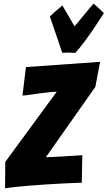

<svg xmlns="http://www.w3.org/2000/svg" viewBox="-20 -1048 593 1059"><path d="M8 -9 9 -155 293 -542Q276 -542 245 -538.5Q214 -535 182.5 -531Q151 -527 128 -523L104 -521L123 -678L532 -707L506 -569L233 -181Q253 -181 286.5 -183Q320 -185 356 -187Q392 -189 434 -192L431 -40Q422 -40 393 -39Q364 -38 324.5 -36Q285 -34 239 -31Q193 -28 149 -24.5Q105 -21 67.5 -17Q30 -13 8 -9ZM395 -756Q382 -757 371 -757.5Q360 -758 353 -758Q343 -758 337 -757.5Q331 -757 327 -757Q323 -757 323 -758Q314 -784 302.5 -818.5Q291 -853 280 -884Q268 -920 255 -957Q266 -967 277 -978Q288 -987 300 -997.5Q312 -1008 324 -1018L391 -903Q401 -914 415 -931Q429 -948 443.5 -965.5Q458 -983 471.5 -999.5Q485 -1016 496 -1028Q509 -1017 519 -1008Q529 -999 537 -991L553 -976Q526 -933 499 -893Q476 -859 448 -821Q420 -783 395 -756Z"/></svg>

Font: Bangers
Style: Regular
Weight: 400
Designer: vernon adams
Foundry: Vernon Adams
Version: Version 2.000